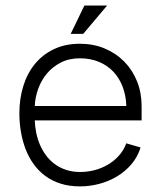

<svg xmlns="http://www.w3.org/2000/svg" viewBox="-20 -653 578 682"><path d="M231.1 -532.7H275.6L360.5 -633.4H279.8ZM428.6 -143.9Q419.2 -118.5 401.8 -99.5Q384.4 -80.4 362.3 -67.6Q340.1 -54.8 315.1 -48.4Q290.1 -42.1 265 -42.1Q237.1 -42.1 214.5 -49.7Q191.8 -57.3 174.1 -70.5Q156.3 -83.7 143.3 -101.4Q130.2 -119.2 121.6 -139.5Q113 -159.9 108.6 -181.8Q104.2 -203.8 103.5 -225.3H483V-276.2Q483 -323.7 466.8 -364.1Q450.6 -404.5 421.4 -434.2Q392.2 -463.9 352 -480.7Q311.8 -497.6 263.7 -497.6Q211.5 -497.6 171.4 -478.3Q131.3 -459.1 104 -425.8Q76.7 -392.5 62.8 -347.4Q48.8 -302.4 48.8 -251Q48.8 -216.9 54.4 -184.4Q59.9 -152 71 -123.1Q82.1 -94.2 99.6 -69.9Q117.1 -45.7 141 -28Q164.9 -10.3 195.7 -0.6Q226.4 9.1 264.5 9.1Q298.4 9.1 332.2 0.2Q366 -8.7 395.2 -26.1Q424.4 -43.5 446.7 -69.4Q468.9 -95.3 479.3 -129.2ZM103.5 -276.4Q104.7 -306.5 115.4 -336.6Q126 -366.8 146.1 -391.1Q166.1 -415.3 195.6 -430.6Q225.2 -445.9 263.7 -445.9Q301 -445.9 331.1 -433.4Q361.1 -421 382.4 -398.6Q403.7 -376.2 415.6 -344.9Q427.6 -313.6 428.7 -276.4Z"/></svg>

Font: SaysetthaMai Thin
Style: Regular
Weight: 100
Designer: John M. Durdin
Foundry: Lao Script for Windows
Version: Version 1.101